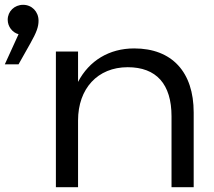

<svg xmlns="http://www.w3.org/2000/svg" viewBox="-31 -777 890 797"><path d="M526 -576C422 -576 339 -525 293 -437V-563H201V0H293V-277C293 -409 374 -498 499 -498C618 -498 681 -428 681 -294V0H773V-310C773 -478 683 -576 526 -576ZM46 -510 95 -597C121 -643 129 -666 129 -691C129 -729 101 -757 65 -757C29 -757 1 -730 1 -695C1 -667 20 -642 46 -635L-11 -510Z"/></svg>

Font: Bounded Light
Style: Regular
Weight: 300
Designer: Vlad Churkin
Version: Version 3.0